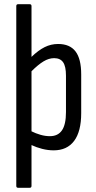

<svg xmlns="http://www.w3.org/2000/svg" viewBox="-20 -703 454 908"><path d="M65 185Q57 185 57 176V-674Q57 -683 65 -683H121Q129 -683 129 -674V-434Q161 -465 191 -480Q221 -495 255 -495Q310 -495 337 -460Q364 -425 364 -351V-168Q364 -81 330.5 -36.5Q297 8 234 8Q207 8 179.5 1Q152 -6 129 -17V176Q129 185 121 185ZM216 -59Q254 -59 273 -86.5Q292 -114 292 -173V-345Q292 -389 278.5 -408.5Q265 -428 236 -428Q211 -428 185.5 -412.5Q160 -397 129 -366V-82Q149 -72 171.5 -65.5Q194 -59 216 -59Z"/></svg>

Font: Sofia Sans Condensed
Style: Regular
Weight: 400
Designer: Botio Nikoltchev, Ani Petrova
Foundry: lettersoup
Version: Version 4.100